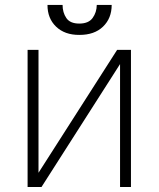

<svg xmlns="http://www.w3.org/2000/svg" viewBox="-20 -744 631 764"><path d="M133.2 -56.5 446 -545.5H501.1V0H457.7V-489L145.2 0H89.8V-545.5H133.2ZM365.1 -724.4H424.4Q424.4 -671.2 389.9 -638Q355.5 -604.8 295.5 -605.1Q237.6 -604.8 203.1 -638Q168.7 -671.2 169 -724.4H229Q229 -694.2 244 -672.2Q258.9 -650.2 295.5 -650.2Q332.4 -650.2 348.5 -672.4Q364.7 -694.6 365.1 -724.4Z"/></svg>

Font: Inter UI Extra Light
Style: Regular
Weight: 200
Designer: Rasmus Andersson
Foundry: rsms
Version: 3.2;8d6f07862